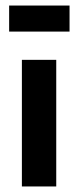

<svg xmlns="http://www.w3.org/2000/svg" viewBox="-20 -673 282 693"><path d="M59 -457H183V0H59ZM231 -559H13V-653H231Z"/></svg>

Font: Tilda Sans Bold
Style: Regular
Weight: 700
Designer: ParaType Ltd
Foundry: ParaType Ltd
Version: Version 1.009